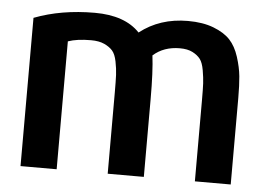

<svg xmlns="http://www.w3.org/2000/svg" viewBox="-44 -610 921 667"><g transform="rotate(5 416.5 -276.5)"><path d="M783 0H658V-283Q658 -322 657 -341.5Q656 -361 651.5 -387Q647 -413 637.5 -425.5Q628 -438 610.5 -447Q593 -456 566 -456Q510 -456 473 -423Q480 -368 480 -271V0H354V-283Q354 -323 353 -344.5Q352 -366 347 -391Q342 -416 331.5 -428Q321 -440 302.5 -448.5Q284 -457 256 -457Q207 -457 176 -446V0H50V-517Q144 -553 261 -553Q366 -553 418 -498Q488 -553 586 -553Q638 -553 675.5 -538.5Q713 -524 733.5 -502Q754 -480 765.5 -444Q777 -408 780 -377Q783 -346 783 -302Z"/></g></svg>

Font: Repo
Style: DemiBold
Weight: 600
Designer: Stefan Peev
Foundry: Context Ltd
Version: Version 001.000